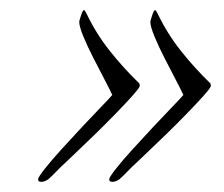

<svg xmlns="http://www.w3.org/2000/svg" viewBox="-20 -404 441 378"><path d="M201 -46Q195 -46 195 -51Q195 -55 208 -71.5Q221 -88 241 -110Q261 -132 282 -154.5Q303 -177 319.5 -194Q336 -211 341 -217Q336 -228 325.5 -248Q315 -268 303.5 -290.5Q292 -313 284 -332.5Q276 -352 276 -361Q276 -363 279.5 -373.5Q283 -384 285 -384Q287 -384 288 -381.5Q289 -379 290 -378Q309 -338 336 -304Q363 -270 394 -240Q395 -239 395 -236V-234Q393 -229 379.5 -214Q366 -199 346.5 -179Q327 -159 307 -139.5Q287 -120 270.5 -104.5Q254 -89 248 -83Q240 -76 231.5 -67Q223 -58 215 -51Q208 -46 201 -46ZM61 -46Q55 -46 55 -51Q55 -55 68 -71.5Q81 -88 101 -110Q121 -132 142 -154.5Q163 -177 179.5 -194Q196 -211 201 -217Q196 -228 185.5 -248Q175 -268 163.5 -290.5Q152 -313 144 -332.5Q136 -352 136 -361Q136 -363 139.5 -373.5Q143 -384 145 -384Q147 -384 148 -381.5Q149 -379 150 -378Q169 -338 196 -304Q223 -270 254 -240Q255 -239 255 -236V-234Q253 -229 239.5 -214Q226 -199 206.5 -179Q187 -159 167 -139.5Q147 -120 130.5 -104.5Q114 -89 108 -83Q100 -76 91.5 -67Q83 -58 75 -51Q68 -46 61 -46Z"/></svg>

Font: Caramel
Style: Regular
Weight: 400
Designer: Robert E. Leuschke
Foundry: Robert E. Leuschke
Version: Version 1.010